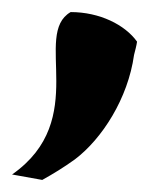

<svg xmlns="http://www.w3.org/2000/svg" viewBox="-32 -175 276 318"><path d="M-12 114 38 123C56 113 74 102 92 89C137 55 180 -12 190 -84C192 -92 194 -99 195 -106C175 -134 133 -155 85 -155C21 -118 118 23 -12 114Z"/></svg>

Font: Rabbid Highway Sign IV
Style: Bd
Weight: 400
Foundry: Cannot Into Space Fonts
Version: Version 0.277